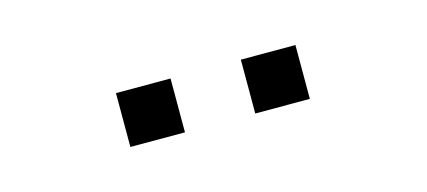

<svg xmlns="http://www.w3.org/2000/svg" viewBox="-25 -775 551 248"><g transform="rotate(-15 250.0 -651.0)"><path d="M297 -615V-687H370V-615ZM130 -615V-687H203V-615Z"/></g></svg>

Font: Nunito Sans 12pt Light
Style: Regular
Weight: 300
Designer: Vernon Adams
Foundry: Vernon Adams
Version: Version 3.101;gftools[0.9.27]